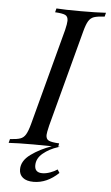

<svg xmlns="http://www.w3.org/2000/svg" viewBox="-80 -607 459 794"><g transform="rotate(5 150.0 -209.5)"><path d="M327.4 -571 323.4 -554.8Q293.5 -553.2 279.4 -548.4Q265.3 -543.5 256.9 -529.8Q248.4 -516.1 240.3 -485.5L133.9 -85.5Q126.6 -54.8 126.6 -46Q126.6 -29 138.3 -23.4Q150 -17.7 181.5 -16.1L179 -2.4H186.3L178.2 0Q142.7 11.3 116.9 32.7Q91.1 54 91.1 83.1Q91.1 112.9 122.6 112.9Q137.9 112.9 155.6 106.5Q173.4 100 184.7 91.9L193.5 105.6Q145.2 151.6 89.5 151.6Q60.5 151.6 45.2 139.1Q29.8 126.6 29.8 104.8Q29.8 69.4 66.9 42.3Q104 15.3 152.4 -1.6Q129 -2.4 75.8 -2.4Q8.1 -2.4 -26.6 0L-22.6 -16.1Q5.6 -17.7 19.8 -22.6Q33.9 -27.4 42.3 -41.5Q50.8 -55.6 58.9 -85.5L165.3 -485.5Q171.8 -512.9 171.8 -524.2Q171.8 -541.9 160.1 -547.6Q148.4 -553.2 117.7 -554.8L121.8 -571Q154.8 -568.5 224.2 -568.5Q288.7 -568.5 327.4 -571Z"/></g></svg>

Font: Playfair Display SC
Style: Italic
Weight: 400
Italic angle: -14°
Designer: Claus Eggers Sørensen
Foundry: Claus Eggers Sørensen
Version: Version 1.202; ttfautohint (v1.6)